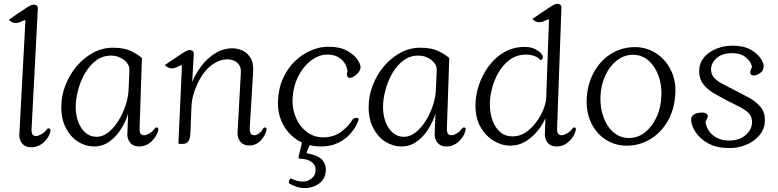

<svg xmlns="http://www.w3.org/2000/svg" viewBox="-20 -732 3945 974"><path d="M78 -48 109 -629Q108 -630 104.5 -629.5Q101 -629 91 -624Q51 -603 25 -632Q41 -643 65 -659.5Q89 -676 110.5 -690Q132 -704 139 -706Q153 -711 163 -706Q173 -701 172 -688L140 -75Q139 -63 143.5 -52.5Q148 -42 164 -42Q174 -42 190 -51Q206 -60 218 -76Q223 -83 230.5 -80Q238 -77 236 -67Q229 -34 201.5 -9.5Q174 15 137 15Q107 15 92 -4.5Q77 -24 78 -48Z M457 11Q415 11 377 -12.5Q339 -36 315 -81Q291 -126 291 -189Q291 -245 311.5 -298.5Q332 -352 368 -395Q404 -438 451.5 -464Q499 -490 554 -490Q610 -490 647.5 -471.5Q685 -453 700 -437L688 -79Q687 -67 691.5 -56.5Q696 -46 712 -46Q722 -46 737.5 -55Q753 -64 765 -80Q770 -87 777.5 -85Q785 -83 783 -73Q777 -42 749.5 -15.5Q722 11 685 11Q655 11 640 -8.5Q625 -28 626 -52L630 -156Q619 -118 595 -79Q571 -40 536 -14.5Q501 11 457 11ZM364 -188Q364 -151 376 -116.5Q388 -82 412 -60Q436 -38 470 -38Q501 -38 529 -60Q557 -82 579.5 -117.5Q602 -153 616 -194Q630 -235 632 -273L636 -362Q637 -378 635.5 -388Q634 -398 629 -406Q618 -424 595 -437Q572 -450 543 -450Q501 -450 467.5 -425Q434 -400 411 -360Q388 -320 376 -274.5Q364 -229 364 -188Z M885 -3 903 -399Q898 -404 883 -394Q844 -373 816 -402Q833 -413 857 -429.5Q881 -446 902.5 -460Q924 -474 931 -476Q945 -481 954.5 -475.5Q964 -470 963 -457L955 -316Q973 -360 1003 -399Q1033 -438 1073 -462.5Q1113 -487 1161 -487Q1183 -487 1208 -476.5Q1233 -466 1250 -440Q1267 -414 1264 -365L1247 -85Q1246 -69 1250.5 -57.5Q1255 -46 1271 -46Q1282 -46 1295 -56Q1308 -66 1315 -80Q1319 -87 1326.5 -85Q1334 -83 1332 -73Q1326 -44 1302.5 -19Q1279 6 1244 6Q1214 6 1199 -13.5Q1184 -33 1185 -57L1202 -365Q1204 -394 1185.5 -412Q1167 -430 1136 -431Q1087 -432 1040.5 -391Q994 -350 964 -262Q959 -247 955.5 -228Q952 -209 951 -186L946 -59Q945 -25 932.5 -11.5Q920 2 885 -3Z M1622 -35Q1672 -36 1708.5 -62Q1745 -88 1766 -122Q1776 -140 1800 -131Q1799 -120 1787.5 -97Q1776 -74 1753.5 -49.5Q1731 -25 1696 -7.5Q1661 10 1613 11Q1597 11 1581 9.5Q1565 8 1551 4L1536 39Q1533 45 1542 47Q1591 55 1612 76.5Q1633 98 1633 127Q1633 172 1601.5 197Q1570 222 1525 222Q1502 222 1481 214.5Q1460 207 1447 198Q1443 195 1447.5 183Q1452 171 1458 174Q1472 181 1486 185Q1500 189 1517 189Q1540 189 1560.5 173.5Q1581 158 1581 129Q1581 105 1561.5 90Q1542 75 1504 73Q1491 73 1495 62L1512 -9Q1454 -36 1421 -91.5Q1388 -147 1390 -216Q1392 -282 1415.5 -334Q1439 -386 1476.5 -422Q1514 -458 1558.5 -476.5Q1603 -495 1646 -495Q1703 -495 1739 -475.5Q1775 -456 1792 -431.5Q1809 -407 1809 -392Q1809 -379 1799.5 -366Q1790 -353 1777 -345Q1764 -337 1753.5 -337Q1743 -337 1740 -350Q1739 -356 1741 -363Q1743 -370 1743 -374Q1736 -411 1710 -432.5Q1684 -454 1647 -455Q1601 -457 1560 -426.5Q1519 -396 1493 -344.5Q1467 -293 1464 -229Q1462 -180 1481 -135Q1500 -90 1536.5 -62.5Q1573 -35 1622 -35Z M2016 11Q1974 11 1936 -12.5Q1898 -36 1874 -81Q1850 -126 1850 -189Q1850 -245 1870.5 -298.5Q1891 -352 1927 -395Q1963 -438 2010.5 -464Q2058 -490 2113 -490Q2169 -490 2206.5 -471.5Q2244 -453 2259 -437L2247 -79Q2246 -67 2250.5 -56.5Q2255 -46 2271 -46Q2281 -46 2296.5 -55Q2312 -64 2324 -80Q2329 -87 2336.5 -85Q2344 -83 2342 -73Q2336 -42 2308.5 -15.5Q2281 11 2244 11Q2214 11 2199 -8.5Q2184 -28 2185 -52L2189 -156Q2178 -118 2154 -79Q2130 -40 2095 -14.5Q2060 11 2016 11ZM1923 -188Q1923 -151 1935 -116.5Q1947 -82 1971 -60Q1995 -38 2029 -38Q2060 -38 2088 -60Q2116 -82 2138.5 -117.5Q2161 -153 2175 -194Q2189 -235 2191 -273L2195 -362Q2196 -378 2194.5 -388Q2193 -398 2188 -406Q2177 -424 2154 -437Q2131 -450 2102 -450Q2060 -450 2026.5 -425Q1993 -400 1970 -360Q1947 -320 1935 -274.5Q1923 -229 1923 -188Z M2567 7Q2528 7 2487.5 -16Q2447 -39 2419.5 -84.5Q2392 -130 2392 -197Q2392 -248 2409.5 -300.5Q2427 -353 2460 -397.5Q2493 -442 2540 -468.5Q2587 -495 2646 -494Q2676 -493 2695.5 -482.5Q2715 -472 2724 -462Q2732 -453 2734 -443.5Q2736 -434 2722 -426Q2711 -441 2690.5 -448Q2670 -455 2650 -455Q2601 -455 2566 -429Q2531 -403 2508.5 -363.5Q2486 -324 2475.5 -281.5Q2465 -239 2465 -206Q2465 -160 2478 -122.5Q2491 -85 2517 -62.5Q2543 -40 2580 -40Q2615 -40 2645 -59.5Q2675 -79 2698.5 -110Q2722 -141 2736 -175.5Q2750 -210 2751 -239L2765 -633Q2764 -634 2760.5 -633.5Q2757 -633 2747 -628Q2707 -607 2681 -636Q2697 -647 2721 -663.5Q2745 -680 2766.5 -694Q2788 -708 2795 -710Q2809 -715 2819 -710Q2829 -705 2828 -692L2806 -79Q2805 -67 2809.5 -56.5Q2814 -46 2830 -46Q2840 -46 2856 -55Q2872 -64 2884 -80Q2889 -87 2896 -85Q2903 -83 2901 -73Q2895 -42 2867.5 -15.5Q2840 11 2803 11Q2773 11 2758 -8.5Q2743 -28 2744 -52L2747 -133Q2733 -100 2707 -68Q2681 -36 2646 -14.5Q2611 7 2567 7Z M3159 7Q3100 7 3051.5 -24.5Q3003 -56 2977 -113Q2951 -170 2957 -244Q2964 -318 2997.5 -374Q3031 -430 3084 -461.5Q3137 -493 3201 -493Q3260 -493 3308.5 -461.5Q3357 -430 3384.5 -374Q3412 -318 3405 -244Q3399 -170 3364.5 -113Q3330 -56 3276.5 -24.5Q3223 7 3159 7ZM3026 -244Q3024 -186 3041.5 -137.5Q3059 -89 3092.5 -60.5Q3126 -32 3171 -32Q3216 -32 3252 -60.5Q3288 -89 3310.5 -137.5Q3333 -186 3335 -244Q3338 -302 3320 -349.5Q3302 -397 3269 -425.5Q3236 -454 3191 -454Q3146 -454 3109.5 -425.5Q3073 -397 3051 -349.5Q3029 -302 3026 -244Z M3587 -381Q3587 -354 3603.5 -336.5Q3620 -319 3648 -305Q3676 -291 3708 -274Q3742 -257 3778 -237.5Q3814 -218 3838 -189.5Q3862 -161 3860 -117Q3859 -78 3833 -46.5Q3807 -15 3765.5 2.5Q3724 20 3674 19Q3613 18 3572 -5Q3531 -28 3509.5 -60.5Q3488 -93 3486 -121Q3484 -154 3527 -160Q3559 -165 3568 -150Q3573 -143 3568.5 -134Q3564 -125 3559 -114Q3561 -93 3574 -71.5Q3587 -50 3612.5 -35Q3638 -20 3676 -19Q3728 -18 3761 -45.5Q3794 -73 3795 -111Q3796 -141 3776.5 -159.5Q3757 -178 3727 -192.5Q3697 -207 3666 -223Q3636 -239 3603.5 -257.5Q3571 -276 3548.5 -304Q3526 -332 3527 -375Q3528 -413 3552 -441.5Q3576 -470 3617 -486Q3658 -502 3708 -500Q3758 -498 3789.5 -479.5Q3821 -461 3837 -438Q3853 -415 3854 -400Q3855 -392 3850.5 -378.5Q3846 -365 3823 -354Q3810 -348 3799 -349.5Q3788 -351 3786 -361Q3785 -368 3787.5 -375.5Q3790 -383 3794 -390Q3796 -397 3787 -414Q3778 -431 3757 -446Q3736 -461 3701 -462Q3648 -464 3618 -439.5Q3588 -415 3587 -381Z"/></svg>

Font: Diphylleia
Style: Regular
Weight: 400
Designer: Minha Hyung
Foundry: JAMO
Version: Version 1.000; ttfautohint (v1.8.4.7-5d5b);gftools[0.9.28]